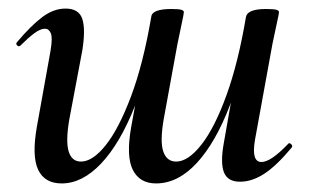

<svg xmlns="http://www.w3.org/2000/svg" viewBox="-20 -415 722 448"><path d="M133 -395Q164 -395 172 -371Q180 -347 172 -297L142 -138Q133 -87 140 -62.5Q147 -38 169 -38Q196 -38 226.5 -76Q257 -114 285.5 -189.5Q314 -265 333 -376L348 -375Q329 -254 294.5 -167Q260 -80 216 -33.5Q172 13 124 13Q84 13 69 -19Q54 -51 66 -119L98 -297Q103 -327 98.5 -337.5Q94 -348 85 -348Q74 -348 59.5 -337Q45 -326 28 -309Q24 -305 20 -309Q16 -313 20 -317Q52 -355 78.5 -375Q105 -395 133 -395ZM601 -394Q620 -394 625.5 -392Q631 -390 631 -387Q631 -383 626 -361Q621 -339 616 -314L575 -89Q566 -37 590 -37Q601 -37 616.5 -47.5Q632 -58 652 -79Q655 -83 659.5 -78.5Q664 -74 660 -70Q625 -28 596.5 -9.5Q568 9 540 9Q511 9 502.5 -13Q494 -35 502 -80L554 -376Q558 -394 601 -394ZM380 -394Q398 -394 403.5 -392Q409 -390 409 -387Q409 -383 404 -360Q399 -337 394 -312L362 -137Q353 -85 361 -61.5Q369 -38 391 -38Q419 -38 450 -77.5Q481 -117 508.5 -193Q536 -269 554 -376L570 -375Q550 -257 516.5 -169.5Q483 -82 439 -34.5Q395 13 344 13Q306 13 290 -18.5Q274 -50 286 -118L333 -376Q335 -394 380 -394Z"/></svg>

Font: Cormorant SemiBold
Style: Italic
Weight: 600
Italic angle: -10°
Designer: Christian Thalmann (Catharsis Fonts)
Foundry: Catharsis Fonts
Version: Version 4.000